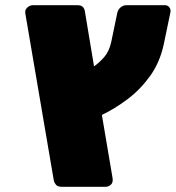

<svg xmlns="http://www.w3.org/2000/svg" viewBox="-20 -591 673 735"><path d="M216 124Q201 124 194.5 116.5Q188 109 186 100L77 -539Q76 -546 77 -550Q79 -558 87.5 -564.5Q96 -571 105 -571H277Q292 -571 298 -563.5Q304 -556 305 -547L340 -337Q359 -350 378.5 -372Q398 -394 406 -431L429 -542Q432 -555 442 -563Q452 -571 463 -571H612Q623 -571 629 -562Q635 -553 632 -542L607 -422Q592 -352 554.5 -300Q517 -248 468.5 -211.5Q420 -175 370 -151L411 91Q412 99 411 103Q410 112 402 118Q394 124 385 124Z"/></svg>

Font: Rubik Black
Style: Italic
Weight: 900
Italic angle: -12°
Designer: Hubert and Fischer
Foundry: Hubert and Fischer
Version: Version 2.300;gftools[0.9.30]